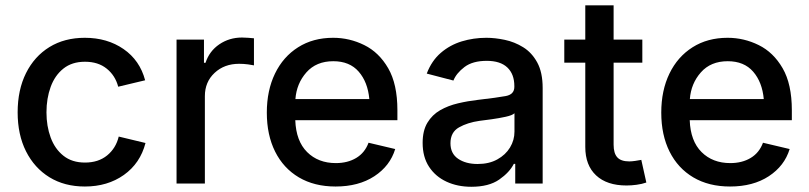

<svg xmlns="http://www.w3.org/2000/svg" viewBox="-20 -696 3068 728"><path d="M301.8 11.2Q224.6 11.2 167.5 -23.9Q110.4 -59.1 78.6 -122.3Q46.9 -185.5 46.9 -270Q46.9 -355 78.6 -418.7Q110.4 -482.4 167.5 -517.6Q224.6 -552.7 301.8 -552.7Q386.7 -552.7 448.5 -510Q510.3 -467.3 530.3 -391.6L428.2 -367.2Q417 -409.7 384.5 -435.8Q352.1 -461.9 302.2 -461.9Q252.9 -461.9 220.5 -436Q188 -410.2 172.1 -366.5Q156.2 -322.8 156.2 -270Q156.2 -217.8 172.1 -174.6Q188 -131.3 220.5 -105.5Q252.9 -79.6 302.2 -79.6Q353 -79.6 386.2 -106.7Q419.4 -133.8 430.2 -178.2L531.7 -153.8Q511.7 -76.7 449.7 -32.7Q387.7 11.2 301.8 11.2Z M649.4 0V-545.9H753.4V-458H759.3Q773.9 -502.4 811.8 -528.1Q849.6 -553.7 897.5 -553.7Q907.7 -553.7 921.1 -552.7Q934.6 -551.8 942.9 -550.8V-448.2Q937 -449.7 920.4 -451.9Q903.8 -454.1 886.7 -454.1Q830.6 -454.1 793.7 -419.7Q756.8 -385.3 756.8 -331.5V0Z M1252.4 11.2Q1171.9 11.2 1113.3 -23.4Q1054.7 -58.1 1023.2 -121.1Q991.7 -184.1 991.7 -269Q991.7 -353 1022.7 -417Q1053.7 -481 1110.4 -516.8Q1167 -552.7 1243.2 -552.7Q1305.2 -552.7 1361.1 -525.1Q1417 -497.6 1451.9 -437.3Q1486.8 -377 1486.8 -278.3V-240.2H1099.6Q1102.5 -161.1 1144.5 -119.4Q1186.5 -77.6 1253.4 -77.6Q1298.3 -77.6 1330.8 -97.2Q1363.3 -116.7 1377.4 -154.8L1478.5 -130.9Q1459 -66.9 1399.4 -27.8Q1339.8 11.2 1252.4 11.2ZM1100.1 -320.3H1380.4Q1374.5 -384.8 1340.1 -424.3Q1305.7 -463.9 1243.7 -463.9Q1179.2 -463.9 1141.8 -421.6Q1104.5 -379.4 1100.1 -320.3Z M1767.1 12.2Q1714.8 12.2 1673.1 -7.1Q1631.3 -26.4 1606.9 -63.5Q1582.5 -100.6 1582.5 -154.3Q1582.5 -200.7 1600.6 -230.7Q1618.7 -260.7 1648.9 -278.1Q1679.2 -295.4 1716.6 -304.2Q1753.9 -313 1792.5 -317.4Q1864.7 -325.7 1897.5 -331.8Q1930.2 -337.9 1930.2 -366.7V-369.6Q1930.2 -415 1903.6 -440.2Q1877 -465.3 1825.7 -465.3Q1772 -465.3 1741.2 -441.9Q1710.4 -418.5 1699.2 -390.6L1598.1 -417Q1616.7 -465.8 1651.4 -495.6Q1686 -525.4 1730.7 -539.1Q1775.4 -552.7 1824.2 -552.7Q1856.9 -552.7 1894 -544.9Q1931.2 -537.1 1963.9 -516.8Q1996.6 -496.6 2017.1 -459Q2037.6 -421.4 2037.6 -362.3V0H1933.6V-74.7H1928.2Q1912.1 -42.5 1872.8 -15.1Q1833.5 12.2 1767.1 12.2ZM1791 -74.2Q1834.5 -74.2 1865.7 -91.6Q1897 -108.9 1913.8 -136.7Q1930.7 -164.6 1930.7 -196.8V-266.6Q1922.9 -258.8 1897.2 -253.2Q1871.6 -247.6 1843.3 -243.7Q1814.9 -239.7 1798.3 -237.8Q1752.9 -231.4 1720.5 -213.1Q1688 -194.8 1688 -152.8Q1688 -113.8 1717 -94Q1746.1 -74.2 1791 -74.2Z M2415.5 -545.9V-458.5H2306.6V-147.5Q2306.6 -114.7 2320.6 -99.4Q2334.5 -84 2366.2 -84Q2375 -84 2388.4 -85.9Q2401.9 -87.9 2411.6 -89.8L2430.7 -3.9Q2413.6 2 2393.8 4.6Q2374 7.3 2355.5 7.3Q2281.2 7.3 2240.2 -31Q2199.2 -69.3 2199.2 -138.7V-458.5H2119.6V-545.9H2199.2V-675.8H2306.6V-545.9Z M2748 11.2Q2667.5 11.2 2608.9 -23.4Q2550.3 -58.1 2518.8 -121.1Q2487.3 -184.1 2487.3 -269Q2487.3 -353 2518.3 -417Q2549.3 -481 2606 -516.8Q2662.6 -552.7 2738.8 -552.7Q2800.8 -552.7 2856.7 -525.1Q2912.6 -497.6 2947.5 -437.3Q2982.4 -377 2982.4 -278.3V-240.2H2595.2Q2598.1 -161.1 2640.1 -119.4Q2682.1 -77.6 2749 -77.6Q2793.9 -77.6 2826.4 -97.2Q2858.9 -116.7 2873 -154.8L2974.1 -130.9Q2954.6 -66.9 2895 -27.8Q2835.4 11.2 2748 11.2ZM2595.7 -320.3H2876Q2870.1 -384.8 2835.7 -424.3Q2801.3 -463.9 2739.3 -463.9Q2674.8 -463.9 2637.5 -421.6Q2600.1 -379.4 2595.7 -320.3Z"/></svg>

Font: Inter Medium
Style: Regular
Weight: 500
Designer: Rasmus Andersson
Foundry: rsms
Version: Version 4.001;git-9221beed3